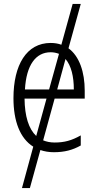

<svg xmlns="http://www.w3.org/2000/svg" viewBox="-20 -759 516 970"><path d="M252 10C306 10 347 -1 388 -24V-75C342 -49 305 -39 256 -39C234 -39 215 -43 198 -50L256 -261H408V-301C408 -395 381 -475 326 -515L388 -739H347L290 -533C274 -539 256 -542 236 -542C114 -542 48 -431 48 -263C48 -147 81 -60 148 -18L91 191H131L184 -1C204 6 227 10 252 10ZM106 -307C113 -431 161 -495 236 -495C251 -495 265 -492 278 -487L228 -307ZM353 -307H269L311 -461C340 -427 353 -372 353 -307ZM104 -261H215L163 -72C125 -108 105 -171 104 -261Z"/></svg>

Font: Noto Sans Display SemiCondensed Light
Style: Regular
Weight: 300
Width: 4
Designer: Monotype Design Team
Foundry: Monotype Imaging Inc.
Version: Version 1.900